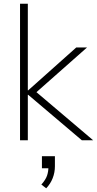

<svg xmlns="http://www.w3.org/2000/svg" viewBox="-20 -756 522 1035"><path d="M88 0V-736H130V-269H132L391 -500H449L156 -241L159 -274L482 0H421L132 -245H130V0ZM229 259 203 239Q226 213 233.5 191Q241 169 241 144L256 151H206V86H276V140Q276 174 264 204.5Q252 235 229 259Z"/></svg>

Font: Mulish ExtraLight ExtraLight
Style: Regular
Weight: 250
Version: Version 3.603